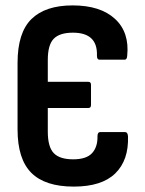

<svg xmlns="http://www.w3.org/2000/svg" viewBox="-20 -683 537 711"><path d="M253 8Q147 8 96 -43Q45 -94 45 -204V-450Q45 -562 96.5 -612.5Q148 -663 249 -663Q352 -663 406 -613Q460 -563 451 -476Q450 -462 442 -462H348Q339 -462 339 -477Q342 -562 250 -562Q201 -562 179 -539.5Q157 -517 157 -461V-380H307Q317 -380 317 -369V-294Q317 -283 307 -283H157V-196Q157 -139 179 -116Q201 -93 251 -93Q300 -93 321 -116Q342 -139 341 -179Q341 -194 352 -194H443Q453 -194 454 -178Q457 -90 407 -41Q357 8 253 8Z"/></svg>

Font: Sofia Sans Condensed
Style: Bold
Weight: 700
Designer: Botio Nikoltchev, Ani Petrova
Foundry: lettersoup
Version: Version 4.101; ttfautohint (v1.8.4.7-5d5b)